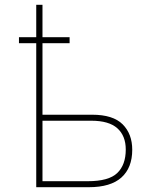

<svg xmlns="http://www.w3.org/2000/svg" viewBox="-20 -780 634 800"><path d="M157 -760V-625H270V-600H157V-302H364Q451 -302 491 -262Q531 -222 531 -156Q531 -81 486 -40.5Q441 0 350 0H131V-600H59V-625H131V-760ZM360 -277H157V-25H346Q433 -25 468.5 -59Q504 -93 504 -157Q504 -214 469 -245.5Q434 -277 360 -277Z"/></svg>

Font: Noto Sans Thin
Style: Regular
Weight: 100
Designer: Monotype Design Team
Foundry: Monotype Imaging Inc.
Version: Version 2.007